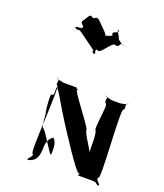

<svg xmlns="http://www.w3.org/2000/svg" viewBox="-203 -1295 1232 1446"><g transform="rotate(20 413.0 -572.0)"><path d="M229 -1111C221 -1100 215 -1091 242 -1071C258 -1037 179 -1059 193 -1038C220 -1018 167 -1056 194 -1036C234 -1018 208 -1048 250 -1018C277 -998 336 -956 363 -936C399 -910 355 -929 384 -903C409 -881 360 -923 387 -903C414 -891 372 -949 408 -936C435 -916 493 -1038 520 -1018C562 -1009 540 -1060 578 -1036C607 -1019 551 -1058 578 -1038C591 -1020 513 -1077 529 -1071C556 -1051 496 -1099 523 -1079C539 -1073 478 -1141 506 -1134C533 -1114 475 -1155 502 -1135C527 -1103 457 -1117 470 -1087C497 -1067 381 -1062 408 -1042C426 -1016 355 -1034 384 -1008C409 -986 360 -1028 387 -1008C414 -996 400 -1016 418 -1042C445 -1062 383 -1108 375 -1119C353 -1140 335 -1165 315 -1164C296 -1150 292 -1150 274 -1164C257 -1165 248 -1136 229 -1111ZM359 -341C399 -279 567 -17 590 -17C616 -17 576 -4 596 0H705C746 0 728 11 760 20C783 20 739 18 762 18C776 8 719 -20 742 -38C765 -38 719 -581 742 -581C765 -599 730 -627 762 -637C785 -637 737 -638 760 -638C773 -629 700 -619 705 -619H639C644 -619 570 -629 584 -638C607 -638 559 -637 582 -637C614 -627 579 -599 602 -581C625 -581 578 -362 601 -362C624 -280 594 -175 634 -117C657 -117 614 -118 637 -118C643 -176 554 -273 532 -342C555 -342 342 -602 365 -602C384 -607 335 -615 360 -619H250C255 -619 182 -629 195 -638C218 -638 171 -637 194 -637C226 -627 190 -599 213 -581C236 -581 190 -38 213 -38C236 -20 180 8 194 18C217 18 172 20 195 20C227 11 274 -1 274 -103C274 -203 339 -206 316 -206C311 -206 348 -195 348 -123C348 -61 349 -62 309 -124C260 -196 247 -226 224 -244C201 -244 201 -460 201 -360C201 -342 186 -445 191 -504C214 -504 212 -505 212 -567C229 -570 275 -472 359 -341Z"/></g></svg>

Font: Hussar Przerywany
Style: Regular
Weight: 400
Foundry: Cannot Into Space Fonts
Version: Version 0.982